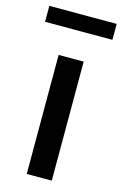

<svg xmlns="http://www.w3.org/2000/svg" viewBox="-138 -765 520 815"><g transform="rotate(15 122.0 -357.0)"><path d="M66 0V-523H176V0ZM-26 -644V-714H270V-644Z"/></g></svg>

Font: Oxford Sans SemiBold
Style: Regular
Weight: 600
Designer: Matt McInerney, Pablo Impallari, Rodrigo Fuenzalida
Foundry: Matt McInerney, Pablo Impallari, Rodrigo Fuenzalida
Version: Version 3.000g; ttfautohint (v1.5) -l 8 -r 28 -G 28 -x 14 -D